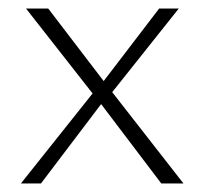

<svg xmlns="http://www.w3.org/2000/svg" viewBox="-20 -430 478 450"><path d="M29 0 197 -211 41 -410H93L223 -240L353 -410H399L243 -214L410 0H358L217 -186L76 0Z"/></svg>

Font: Ysabeau Infant ExtraLight
Style: Regular
Weight: 250
Designer: Christian Thalmann (Catharsis Fonts)
Version: Version 2.001;gftools[0.9.30]; featfreeze: ss01,ss02,lnum